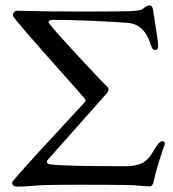

<svg xmlns="http://www.w3.org/2000/svg" viewBox="-20 -689 643 715"><path d="M28 -631Q28 -640 33 -644.5Q38 -649 44 -649Q155 -646 282 -646Q382 -646 437 -647Q499 -647 510 -655Q528 -669 535 -669Q548 -669 550 -652Q561 -578 567 -541Q569 -527 569 -519Q569 -503 559 -503Q552 -503 548.5 -507Q545 -511 541 -523L537 -535Q513 -600 455 -604Q290 -615 180 -615Q161 -615 161 -608Q161 -605 165 -599Q186 -572 268 -483.5Q350 -395 380 -365Q389 -356 379 -343L158 -94Q153 -88 155.5 -83Q158 -78 166 -77Q218 -70 446 -70Q486 -70 510 -82Q534 -94 554 -131Q572 -163 585 -163Q594 -163 594 -154V-152L593 -150Q562 -62 552 -12Q548 5 538 5Q523 5 497.5 2.5Q472 0 458 0Q394 -1 275 -1Q194 -1 158 0Q135 0 103 3Q71 6 46 6Q25 6 25 -9Q25 -13 78.5 -72.5Q132 -132 207 -212.5Q282 -293 297 -310Q301 -315 296 -321Q275 -346 204.5 -425Q134 -504 81 -565Q28 -626 28 -631Z"/></svg>

Font: EB Garamond 08
Style: Regular
Weight: 400
Version: Version 0.016 ; ttfautohint (v1.5)